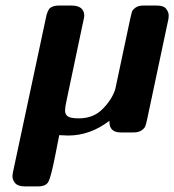

<svg xmlns="http://www.w3.org/2000/svg" viewBox="-20 -478 629 693"><path d="M24.9 158.2Q24.9 153.3 26.9 143.1L145 -410.2Q150.9 -442.4 162.1 -450.2Q173.3 -458 192.9 -458H237.8Q283.7 -458 284.2 -420.9Q284.2 -416 278.8 -393.1L220.2 -115.2Q215.3 -94.2 214.8 -79.1Q214.8 -64.9 224.9 -57.9Q234.9 -50.8 265.1 -50.8Q316.9 -50.8 350.3 -84.5Q383.8 -118.2 396 -155.8L450.2 -411.1Q454.1 -428.2 456.1 -435.1Q458 -441.9 468.5 -450Q479 -458 498 -458H545.9Q570.8 -458 579.8 -446Q588.9 -434.1 588.9 -422.1Q588.9 -410.2 585.9 -399.9L511.2 -47.9Q507.3 -29.8 504.2 -22Q501 -14.2 490.5 -7.1Q480 0 461.9 0H416Q373 0 375 -42Q305.2 11.2 226.1 11.2Q220.2 11.2 210.2 10.5Q200.2 9.8 193.8 9.8Q188 38.6 179.2 84Q164.1 160.2 155 177.5Q146 194.8 117.2 194.8H69.8Q44.9 194.8 34.9 183.1Q24.9 171.4 24.9 158.2Z"/></svg>

Font: CMU Sans Serif
Style: BoldOblique
Weight: 700
Italic angle: -12°
Version: Version 0.7.0